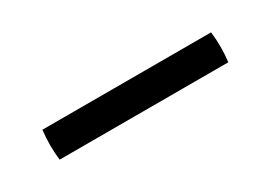

<svg xmlns="http://www.w3.org/2000/svg" viewBox="-16 -775 391 278"><g transform="rotate(-30 180.0 -636.0)"><path d="M39 -661H321Q324 -636 321 -611H39Q36 -636 39 -661Z"/></g></svg>

Font: Tiro Bangla
Style: Regular
Weight: 400
Designer: Bangla: John Hudson & Fiona Ross. Latin: John Hudson.
Foundry: Tiro Typeworks Ltd.
Version: Version 1.60